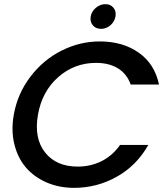

<svg xmlns="http://www.w3.org/2000/svg" viewBox="-20 -905 813 931"><path d="M46.9 -349.1Q64.9 -450.7 127 -532.5Q189 -614.3 277.8 -659.2Q366.7 -704.1 463.9 -704.1Q575.2 -704.1 652.6 -649.7Q730 -595.2 751 -495.1H613.8Q595.2 -546.9 552 -573.5Q508.8 -600.1 445.8 -600.1Q340.8 -600.1 262.5 -531.2Q184.1 -462.4 164.1 -349.1Q144 -235.4 198.2 -166.3Q252.4 -97.2 356.9 -97.2Q419.9 -97.2 472.9 -123.8Q525.9 -150.4 562 -202.1H699.2Q642.6 -102.1 546.4 -48.1Q450.2 5.9 338.9 5.9Q266.1 5.9 205.6 -20.5Q145 -46.9 105.5 -93Q65.9 -139.2 49.6 -205.8Q33.2 -272.5 46.9 -349.1ZM470.2 -765.1Q444.3 -765.1 429.9 -782.5Q415.5 -799.8 419.9 -825.2Q424.3 -850.1 445.1 -867.4Q465.8 -884.8 491.2 -884.8Q516.1 -884.8 530.3 -867.4Q544.4 -850.1 540 -825.2Q535.6 -799.8 515.4 -782.5Q495.1 -765.1 470.2 -765.1Z"/></svg>

Font: Poppins Medium
Style: Italic
Weight: 500
Italic angle: -10°
Designer: Ninad Kale (Devanagari), Jonny Pinhorn (Latin)
Foundry: Indian Type Foundry
Version: Version 3.200;PS 1.000;hotconv 16.6.54;makeotf.lib2.5.65590